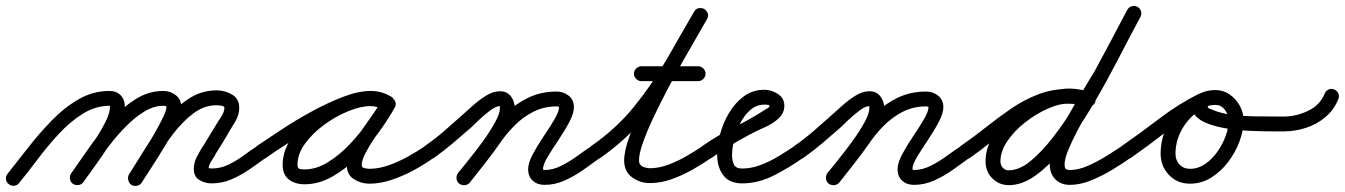

<svg xmlns="http://www.w3.org/2000/svg" viewBox="-39 -588 4525 646"><path d="M-10 31Q-18 25 -19 14.5Q-20 4 -13 -4Q18 -43 55 -90.5Q92 -138 134.5 -182Q177 -226 225.5 -254Q274 -282 329 -282Q353 -282 367 -267.5Q381 -253 381 -229Q381 -201 365.5 -167.5Q350 -134 327.5 -98.5Q305 -63 281.5 -31Q258 1 242 24Q236 33 225.5 34.5Q215 36 207 31Q198 25 196.5 14.5Q195 4 200 -4Q214 -24 235.5 -53Q257 -82 279 -115Q301 -148 316 -178Q331 -208 331 -229Q331 -234 331.5 -233Q332 -232 329 -232Q282 -232 239 -205Q196 -178 157.5 -136Q119 -94 86 -50Q53 -6 25 28Q19 36 8.5 37Q-2 38 -10 31ZM207 31Q198 25 196.5 14.5Q195 4 200 -4Q226 -41 259 -88.5Q292 -136 331 -180Q370 -224 415 -253Q460 -282 510 -282Q535 -282 553 -267.5Q571 -253 571 -227Q571 -205 555 -170Q539 -135 516 -97Q493 -59 471.5 -26Q450 7 438 26Q433 34 422.5 36.5Q412 39 404 34Q395 28 392.5 18Q390 8 396 -1Q402 -10 416 -33Q430 -56 448 -84.5Q466 -113 482.5 -142Q499 -171 510 -194Q521 -217 521 -227Q521 -231 517.5 -231.5Q514 -232 510 -232Q479 -232 448 -213.5Q417 -195 387 -165Q357 -135 330 -100Q303 -65 280.5 -32.5Q258 0 242 24Q236 33 225.5 34.5Q215 36 207 31ZM403 34Q395 28 392.5 18Q390 8 395 -1Q419 -39 449 -87.5Q479 -136 515 -181Q551 -226 594.5 -255Q638 -284 690 -284Q717 -284 741.5 -270Q766 -256 766 -225Q766 -202 752.5 -179Q739 -156 727 -137Q727 -137 727 -137Q727 -136 727 -136Q717 -119 706.5 -102Q696 -85 685 -68Q685 -68 685 -68Q686 -68 686 -68Q680 -58 671.5 -45Q663 -32 663 -20Q663 -20 662 -22Q661 -23 666 -22Q671 -21 673 -21Q702 -21 728.5 -33.5Q755 -46 779.5 -64Q804 -82 827 -97Q827 -97 827 -97Q827 -97 827 -97Q835 -103 845 -101.5Q855 -100 861 -91Q867 -83 865.5 -73Q864 -63 855 -57Q828 -37 799.5 -17.5Q771 2 739.5 15.5Q708 29 673 29Q650 29 631.5 17.5Q613 6 613 -20Q613 -40 622.5 -58.5Q632 -77 642 -94Q642 -94 643 -94Q643 -94 643 -94Q653 -111 663.5 -128Q674 -145 685 -163Q685 -163 685 -163Q685 -163 685 -163Q691 -174 703.5 -192.5Q716 -211 716 -225Q716 -231 705 -232.5Q694 -234 690 -234Q648 -234 611 -206Q574 -178 542 -135.5Q510 -93 483.5 -49.5Q457 -6 438 26Q432 35 422 37Q412 39 403 34Z M820 -63Q815 -71 816.5 -81.5Q818 -92 827 -98Q860 -120 907.5 -151.5Q955 -183 1009 -212.5Q1063 -242 1115 -262Q1167 -282 1209 -282Q1227 -282 1245 -277Q1263 -272 1279 -261Q1288 -254 1289 -244.5Q1290 -235 1285 -227Q1280 -220 1271 -216.5Q1262 -213 1251 -219Q1231 -231 1207 -231Q1175 -231 1133 -214Q1091 -197 1052 -168.5Q1013 -140 987.5 -105Q962 -70 962 -34Q962 -22 968 -20Q974 -18 986 -18Q1025 -18 1064 -42Q1103 -66 1138 -103Q1173 -140 1200.5 -179.5Q1228 -219 1245 -250Q1251 -261 1261 -262.5Q1271 -264 1279 -260Q1287 -255 1291 -246Q1295 -237 1289 -226Q1279 -208 1261 -182Q1243 -156 1224 -128Q1205 -100 1191.5 -74.5Q1178 -49 1178 -32Q1178 -24 1188.5 -22Q1199 -20 1204 -20Q1235 -20 1269 -32Q1303 -44 1335 -62Q1367 -80 1392 -97Q1400 -103 1410 -101.5Q1420 -100 1426 -91Q1432 -83 1430.5 -73Q1429 -63 1420 -57Q1391 -36 1354.5 -16Q1318 4 1279 17Q1240 30 1204 30Q1176 30 1152 15Q1128 0 1128 -32Q1128 -58 1141 -86.5Q1154 -115 1173.5 -143.5Q1193 -172 1212.5 -199Q1232 -226 1245 -250Q1251 -261 1261 -262.5Q1271 -264 1279 -260Q1287 -255 1291 -246Q1295 -237 1289 -226Q1268 -188 1236 -143.5Q1204 -99 1164 -59Q1124 -19 1078.5 6.5Q1033 32 986 32Q954 32 933 16Q912 0 912 -34Q912 -71 931.5 -107Q951 -143 983 -174.5Q1015 -206 1054 -230Q1093 -254 1133 -267.5Q1173 -281 1207 -281Q1245 -281 1277 -263Q1287 -257 1287.5 -247Q1288 -237 1283 -229Q1278 -221 1268.5 -217.5Q1259 -214 1249 -221Q1241 -227 1230 -229.5Q1219 -232 1209 -232Q1182 -232 1145 -219Q1108 -206 1066.5 -185Q1025 -164 985 -140Q945 -116 911 -94Q877 -72 855 -56Q847 -51 836.5 -52.5Q826 -54 820 -63Z M1385 -63Q1380 -71 1381.5 -81.5Q1383 -92 1392 -98Q1424 -120 1453.5 -145.5Q1483 -171 1512 -197Q1528 -211 1550 -231Q1572 -251 1596 -266Q1620 -281 1643 -281Q1667 -281 1680 -264Q1693 -247 1693 -224Q1693 -198 1676 -164Q1659 -130 1634 -94.5Q1609 -59 1583.5 -27.5Q1558 4 1542 25Q1542 25 1542 25Q1542 25 1542 25Q1535 34 1525 35Q1515 36 1507 30Q1498 23 1497 13Q1496 3 1502 -5Q1515 -22 1538.5 -51Q1562 -80 1586 -113Q1610 -146 1626.5 -176Q1643 -206 1643 -224Q1643 -231 1643 -231Q1630 -231 1610.5 -216.5Q1591 -202 1572.5 -184.5Q1554 -167 1546 -159Q1515 -132 1484.5 -106Q1454 -80 1420 -56Q1412 -51 1401.5 -52.5Q1391 -54 1385 -63ZM1542 26Q1535 34 1525 35Q1515 36 1506 30Q1498 23 1497 13Q1496 3 1502 -6Q1527 -36 1551.5 -67Q1576 -98 1598 -130Q1626 -171 1661 -205Q1696 -239 1739 -259.5Q1782 -280 1834 -280Q1857 -280 1874.5 -266Q1892 -252 1892 -227Q1892 -207 1876.5 -177.5Q1861 -148 1840 -117Q1819 -86 1803.5 -60Q1788 -34 1788 -19Q1788 -16 1793 -16Q1821 -16 1849 -30Q1877 -44 1903 -63Q1929 -82 1952 -97Q1952 -97 1952 -97Q1952 -97 1952 -97Q1960 -103 1970 -101.5Q1980 -100 1986 -91Q1992 -83 1990.5 -73Q1989 -63 1980 -57Q1953 -37 1923 -16Q1893 5 1860.5 19.5Q1828 34 1793 34Q1769 34 1753.5 20Q1738 6 1738 -19Q1738 -40 1753.5 -69Q1769 -98 1790 -129Q1811 -160 1826.5 -186.5Q1842 -213 1842 -227Q1842 -229 1839 -229.5Q1836 -230 1834 -230Q1791 -230 1755.5 -212Q1720 -194 1691 -164.5Q1662 -135 1640 -102Q1617 -69 1592 -37.5Q1567 -6 1542 26Q1542 26 1542 26Q1542 26 1542 26Z M1945 -63Q1940 -71 1941.5 -81.5Q1943 -92 1952 -98Q2034 -155 2093 -227.5Q2152 -300 2200 -381.5Q2248 -463 2296 -548Q2302 -559 2312 -560.5Q2322 -562 2330 -558Q2338 -553 2342 -544Q2346 -535 2340 -524Q2328 -503 2307 -466.5Q2286 -430 2260 -384.5Q2234 -339 2208 -289.5Q2182 -240 2160 -193.5Q2138 -147 2124.5 -109Q2111 -71 2111 -48Q2111 -33 2123.5 -27.5Q2136 -22 2148 -22Q2178 -22 2210 -34Q2242 -46 2272 -63.5Q2302 -81 2326 -97Q2334 -103 2344.5 -101.5Q2355 -100 2360 -91Q2366 -83 2364.5 -72.5Q2363 -62 2354 -57Q2326 -37 2291.5 -17.5Q2257 2 2220.5 15Q2184 28 2148 28Q2114 28 2087.5 8.5Q2061 -11 2061 -48Q2061 -81 2080 -132.5Q2099 -184 2128.5 -243.5Q2158 -303 2190.5 -362.5Q2223 -422 2251.5 -471Q2280 -520 2296 -548Q2302 -559 2312 -560.5Q2322 -562 2330 -558Q2338 -553 2342 -544Q2346 -535 2340 -524Q2289 -435 2239.5 -350.5Q2190 -266 2128 -191Q2066 -116 1980 -56Q1972 -51 1961.5 -52.5Q1951 -54 1945 -63ZM2119 -315Q2109 -315 2101.5 -322.5Q2094 -330 2094 -340Q2094 -350 2101.5 -357.5Q2109 -365 2119 -365Q2167 -365 2214.5 -365Q2262 -365 2310 -365Q2310 -365 2310 -365Q2310 -365 2310 -365Q2320 -365 2327.5 -357.5Q2335 -350 2335 -340Q2335 -330 2327.5 -322.5Q2320 -315 2310 -315Q2262 -315 2214.5 -315Q2167 -315 2119 -315Q2119 -315 2119 -315Q2119 -315 2119 -315Z M2354 -56Q2346 -51 2335.5 -52.5Q2325 -54 2319 -63Q2314 -71 2315.5 -81.5Q2317 -92 2326 -98Q2378 -134 2433 -161Q2488 -188 2540 -222Q2543 -223 2546.5 -225.5Q2550 -228 2550 -232Q2550 -236 2533 -236Q2506 -236 2485.5 -218Q2465 -200 2451.5 -173Q2438 -146 2431 -117Q2424 -88 2424 -66Q2424 -47 2430.5 -34Q2437 -21 2458 -21Q2489 -21 2520.5 -33Q2552 -45 2581.5 -63Q2611 -81 2635 -97Q2643 -103 2653 -101.5Q2663 -100 2669 -91Q2675 -83 2673.5 -73Q2672 -63 2663 -57Q2620 -26 2566.5 1.5Q2513 29 2458 29Q2415 29 2394.5 1.5Q2374 -26 2374 -66Q2374 -99 2384 -137Q2394 -175 2414.5 -209Q2435 -243 2464.5 -264.5Q2494 -286 2533 -286Q2556 -286 2578 -272Q2600 -258 2600 -232Q2600 -209 2583 -192Q2564 -173 2533.5 -159.5Q2503 -146 2479 -133Q2447 -116 2415.5 -96.5Q2384 -77 2354 -56Q2354 -56 2354 -56Q2354 -56 2354 -56Z M2628 -63Q2623 -71 2624.5 -81.5Q2626 -92 2635 -98Q2667 -120 2696.5 -145.5Q2726 -171 2755 -197Q2771 -211 2793 -231Q2815 -251 2839 -266Q2863 -281 2886 -281Q2910 -281 2923 -264Q2936 -247 2936 -224Q2936 -198 2919 -164Q2902 -130 2877 -94.5Q2852 -59 2826.5 -27.5Q2801 4 2785 25Q2785 25 2785 25Q2785 25 2785 25Q2778 34 2768 35Q2758 36 2750 30Q2741 23 2740 13Q2739 3 2745 -5Q2758 -22 2781.5 -51Q2805 -80 2829 -113Q2853 -146 2869.5 -176Q2886 -206 2886 -224Q2886 -231 2886 -231Q2873 -231 2853.5 -216.5Q2834 -202 2815.5 -184.5Q2797 -167 2789 -159Q2758 -132 2727.5 -106Q2697 -80 2663 -56Q2655 -51 2644.5 -52.5Q2634 -54 2628 -63ZM2785 26Q2778 34 2768 35Q2758 36 2749 30Q2741 23 2740 13Q2739 3 2745 -6Q2770 -36 2794.5 -67Q2819 -98 2841 -130Q2869 -171 2904 -205Q2939 -239 2982 -259.5Q3025 -280 3077 -280Q3100 -280 3117.5 -266Q3135 -252 3135 -227Q3135 -207 3119.5 -177.5Q3104 -148 3083 -117Q3062 -86 3046.5 -60Q3031 -34 3031 -19Q3031 -16 3036 -16Q3064 -16 3092 -30Q3120 -44 3146 -63Q3172 -82 3195 -97Q3195 -97 3195 -97Q3195 -97 3195 -97Q3203 -103 3213 -101.5Q3223 -100 3229 -91Q3235 -83 3233.5 -73Q3232 -63 3223 -57Q3196 -37 3166 -16Q3136 5 3103.5 19.5Q3071 34 3036 34Q3012 34 2996.5 20Q2981 6 2981 -19Q2981 -40 2996.5 -69Q3012 -98 3033 -129Q3054 -160 3069.5 -186.5Q3085 -213 3085 -227Q3085 -229 3082 -229.5Q3079 -230 3077 -230Q3034 -230 2998.5 -212Q2963 -194 2934 -164.5Q2905 -135 2883 -102Q2860 -69 2835 -37.5Q2810 -6 2785 26Q2785 26 2785 26Q2785 26 2785 26Z M3223 -56Q3215 -51 3204.5 -52.5Q3194 -54 3188 -63Q3183 -71 3184.5 -81.5Q3186 -92 3195 -98Q3237 -127 3278.5 -160Q3320 -193 3363 -222.5Q3406 -252 3454 -270.5Q3502 -289 3558 -289Q3576 -289 3594 -285.5Q3612 -282 3630 -277Q3630 -277 3630 -277Q3630 -277 3630 -277Q3639 -274 3644 -264.5Q3649 -255 3646 -245Q3643 -236 3633.5 -231Q3624 -226 3614 -229Q3601 -234 3586.5 -236.5Q3572 -239 3558 -239Q3508 -239 3463.5 -221Q3419 -203 3379 -174.5Q3339 -146 3300.5 -114.5Q3262 -83 3223 -56Q3223 -56 3223 -56Q3223 -56 3223 -56ZM3631 -277Q3640 -273 3644.5 -263.5Q3649 -254 3646 -244Q3642 -235 3632.5 -230.5Q3623 -226 3613 -229Q3599 -235 3586 -237.5Q3573 -240 3558 -240Q3526 -240 3486.5 -222.5Q3447 -205 3410.5 -176.5Q3374 -148 3350.5 -113.5Q3327 -79 3327 -45Q3327 -29 3339 -20Q3345 -15 3355 -15Q3390 -15 3427.5 -45.5Q3465 -76 3503.5 -125.5Q3542 -175 3579 -235.5Q3616 -296 3649 -356.5Q3682 -417 3709 -469.5Q3736 -522 3754 -555Q3759 -564 3769 -567Q3779 -570 3788 -565Q3797 -560 3800 -550Q3803 -540 3798 -531Q3777 -493 3748 -436.5Q3719 -380 3684.5 -316.5Q3650 -253 3611 -191Q3572 -129 3529.5 -78Q3487 -27 3443 4Q3399 35 3355 35Q3329 35 3309 20Q3277 -4 3277 -45Q3277 -91 3304.5 -134.5Q3332 -178 3375 -213Q3418 -248 3467 -269Q3516 -290 3558 -290Q3594 -290 3631 -277Q3631 -277 3631 -277Q3631 -277 3631 -277ZM3754 -555Q3759 -564 3769 -567Q3779 -570 3788 -565Q3797 -560 3800 -550Q3803 -540 3798 -531Q3771 -481 3744.5 -430.5Q3718 -380 3691 -330Q3691 -330 3691 -330Q3691 -330 3691 -330Q3679 -310 3661 -279.5Q3643 -249 3622.5 -214Q3602 -179 3584 -144.5Q3566 -110 3554.5 -81.5Q3543 -53 3543 -35Q3543 -24 3546.5 -20Q3550 -16 3561 -16Q3589 -16 3621 -30Q3653 -44 3683.5 -63Q3714 -82 3737 -97Q3745 -103 3755.5 -101.5Q3766 -100 3771 -91Q3777 -83 3775.5 -72.5Q3774 -62 3765 -57Q3738 -38 3703.5 -17Q3669 4 3632 19Q3595 34 3561 34Q3530 34 3511.5 15Q3493 -4 3493 -35Q3493 -65 3510 -107Q3527 -149 3553 -195Q3579 -241 3604.5 -283Q3630 -325 3647 -354Q3647 -354 3647 -354Q3647 -354 3647 -354Q3674 -404 3700.5 -454Q3727 -504 3754 -555Q3754 -555 3754 -555Q3754 -555 3754 -555Z M3730 -63Q3725 -71 3726.5 -81.5Q3728 -92 3737 -98Q3799 -141 3862.5 -189.5Q3926 -238 3994 -272Q3994 -272 3994 -272Q3994 -272 3994 -272Q4004 -276 4013.5 -273Q4023 -270 4028 -260Q4032 -251 4029 -241.5Q4026 -232 4016 -227Q3950 -195 3888 -147Q3826 -99 3765 -56Q3757 -51 3746.5 -52.5Q3736 -54 3730 -63ZM3995 -272Q4004 -277 4014 -273Q4024 -269 4028 -260Q4032 -251 4028.5 -241Q4025 -231 4016 -227Q3972 -206 3944 -163Q3916 -120 3916 -71Q3916 -49 3929.5 -34.5Q3943 -20 3965 -20Q3992 -20 4015.5 -36Q4039 -52 4057 -77.5Q4075 -103 4085 -131Q4095 -159 4095 -183Q4095 -201 4082.5 -218Q4070 -235 4050 -235Q4047 -235 4036.5 -234Q4026 -233 4025 -230Q4025 -230 4025 -230Q4025 -230 4025 -230Q4023 -226 4029.5 -223Q4036 -220 4039 -219Q4070 -206 4108 -201.5Q4146 -197 4184.5 -196.5Q4223 -196 4256 -196Q4263 -196 4269 -196Q4275 -196 4282 -196Q4282 -196 4282 -196Q4282 -196 4282 -196Q4292 -196 4299.5 -188.5Q4307 -181 4307 -171Q4307 -161 4299.5 -153.5Q4292 -146 4282 -146Q4269 -146 4239.5 -146Q4210 -146 4172 -147.5Q4134 -149 4096 -154.5Q4058 -160 4027.5 -171Q3997 -182 3982 -200Q3967 -218 3977 -246Q3977 -246 3977 -246Q3977 -246 3977 -246Q3985 -269 4006.5 -277Q4028 -285 4050 -285Q4077 -285 4098.5 -270Q4120 -255 4132.5 -232Q4145 -209 4145 -183Q4145 -148 4131 -111Q4117 -74 4092.5 -42Q4068 -10 4035.5 10Q4003 30 3965 30Q3922 30 3894 0.5Q3866 -29 3866 -71Q3866 -134 3902 -190Q3938 -246 3995 -272Q3995 -272 3995 -272Q3995 -272 3995 -272Z M4257 -171Q4257 -182 4264.5 -189Q4272 -196 4282 -196Q4322 -196 4362 -215Q4402 -234 4418 -273Q4422 -283 4431.5 -287Q4441 -291 4450 -287Q4460 -283 4464 -273.5Q4468 -264 4464 -255Q4450 -219 4421 -194.5Q4392 -170 4355.5 -158Q4319 -146 4282 -146Q4271 -146 4264 -153.5Q4257 -161 4257 -171Z"/></svg>

Font: FRB American Cursive Semibold
Style: Italic
Weight: 600
Italic angle: -25°
Version: Version 2.0;Modular Font Editor K font №1